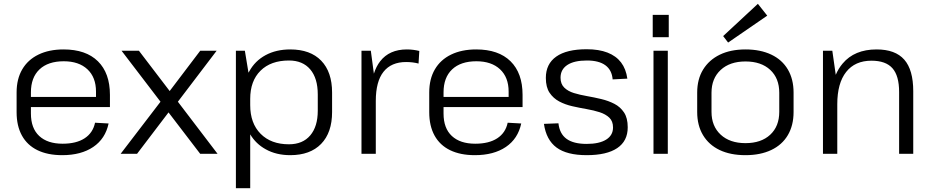

<svg xmlns="http://www.w3.org/2000/svg" viewBox="-20 -806 4883 1006"><path d="M306 7Q230 7 176.5 -19Q123 -45 95 -95.5Q67 -146 67 -218V-322Q67 -392 96.5 -442.5Q126 -493 181.5 -520Q237 -547 313 -547Q430 -547 493 -485Q556 -423 556 -309V-245H142V-211Q142 -134 185.5 -93.5Q229 -53 308 -53Q380 -53 423.5 -81.5Q467 -110 478 -163L549 -159Q532 -79 468.5 -36Q405 7 306 7ZM142 -298H483V-326Q483 -401 438 -443Q393 -485 314 -485Q232 -485 187 -442.5Q142 -400 142 -322Z M617 -540H708L869 -329L1029 -540H1115L912 -273L1120 0H1029L863 -217L698 0H612L821 -273Z M1501 7Q1427 7 1372 -24Q1321 -52 1291 -102V180H1216V-540H1263L1282 -425Q1284 -428 1286 -432Q1316 -487 1371.5 -517Q1427 -547 1501 -547Q1606 -547 1663 -488Q1720 -429 1720 -321V-219Q1720 -111 1662.5 -52Q1605 7 1501 7ZM1494 -50Q1566 -50 1605.5 -96.5Q1645 -143 1645 -226V-311Q1645 -396 1605.5 -442.5Q1566 -489 1494 -489Q1399 -489 1345 -435.5Q1291 -382 1291 -288V-255Q1291 -160 1345.5 -105Q1400 -50 1494 -50Z M1874 -540H1923L1939 -420Q1951 -458 1972 -485Q2020 -547 2112 -547Q2128 -547 2144.5 -545Q2161 -543 2177 -539L2173 -473Q2143 -481 2108 -481Q2030 -481 1989.5 -430Q1949 -379 1949 -277V0H1874Z M2468 7Q2392 7 2338.5 -19Q2285 -45 2257 -95.5Q2229 -146 2229 -218V-322Q2229 -392 2258.5 -442.5Q2288 -493 2343.5 -520Q2399 -547 2475 -547Q2592 -547 2655 -485Q2718 -423 2718 -309V-245H2304V-211Q2304 -134 2347.5 -93.5Q2391 -53 2470 -53Q2542 -53 2585.5 -81.5Q2629 -110 2640 -163L2711 -159Q2694 -79 2630.5 -36Q2567 7 2468 7ZM2304 -298H2645V-326Q2645 -401 2600 -443Q2555 -485 2476 -485Q2394 -485 2349 -442.5Q2304 -400 2304 -322Z M3054 7Q2950 7 2896 -33Q2842 -73 2830 -157L2906 -160Q2912 -105 2948.5 -78.5Q2985 -52 3054 -52Q3120 -52 3156 -74.5Q3192 -97 3192 -138Q3192 -171 3172.5 -189.5Q3153 -208 3122 -218Q3091 -228 3053.5 -234.5Q3016 -241 2978.5 -249.5Q2941 -258 2910 -274.5Q2879 -291 2859.5 -320Q2840 -349 2840 -398Q2840 -471 2894.5 -509.5Q2949 -548 3054 -548Q3118 -548 3163 -530.5Q3208 -513 3234 -479Q3260 -445 3267 -394L3190 -390Q3186 -439 3152 -464Q3118 -489 3055 -489Q2988 -489 2952.5 -465.5Q2917 -442 2917 -399Q2917 -366 2936.5 -347Q2956 -328 2987 -318.5Q3018 -309 3055.5 -302.5Q3093 -296 3130.5 -287Q3168 -278 3199 -262Q3230 -246 3249.5 -217Q3269 -188 3269 -139Q3269 -67 3214 -30Q3159 7 3054 7Z M3479 -540V0H3404V-540ZM3484 -728V-611H3400V-728Z M3886 7Q3807 7 3750.5 -20Q3694 -47 3663.5 -98Q3633 -149 3633 -219V-321Q3633 -391 3664 -441.5Q3695 -492 3751.5 -519.5Q3808 -547 3886 -547Q3964 -547 4021 -520Q4078 -493 4108 -442Q4138 -391 4138 -321V-219Q4138 -149 4108 -98Q4078 -47 4021 -20Q3964 7 3886 7ZM3886 -56Q3968 -56 4015.5 -100Q4063 -144 4063 -220V-320Q4063 -396 4015.5 -440Q3968 -484 3886 -484Q3804 -484 3756 -439.5Q3708 -395 3708 -320V-220Q3708 -145 3756 -100.5Q3804 -56 3886 -56ZM4000 -724 3795 -583 3769 -617 3951 -786Z M4691 -324Q4691 -409 4656 -448.5Q4621 -488 4546 -488Q4460 -488 4413.5 -429Q4367 -370 4367 -260V0H4292V-540H4341L4359 -414Q4373 -447 4395 -473Q4457 -547 4573 -547Q4671 -547 4718 -493.5Q4765 -440 4765 -328V0H4691Z"/></svg>

Font: Pathway Extreme 8pt Thin 12pt Light
Style: Regular
Weight: 300
Version: Version 1.001;gftools[0.9.26]